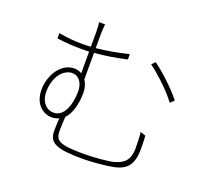

<svg xmlns="http://www.w3.org/2000/svg" viewBox="-132 -947 1264 1143"><g transform="rotate(20 500.0 -375.0)"><path d="M156 -279C156 -370 207 -435 265 -435C304 -435 334 -400 334 -344C334 -267 308 -175 239 -175C194 -175 156 -212 156 -279ZM766 -245C770 -211 771 -182 771 -143C771 -62 732 -38 680 -23C647 -14 557 -6 496 -6C326 -6 310 -26 310 -93C310 -115 312 -151 314 -176C358 -221 366 -303 366 -347C366 -377 358 -403 344 -424V-592C413 -597 484 -610 547 -624V-658C484 -642 412 -629 344 -622V-711C344 -724 346 -760 348 -774H310C313 -760 314 -727 314 -711V-620C297 -619 279 -618 263 -618C211 -618 172 -621 110 -632V-599C160 -591 220 -588 264 -588C280 -588 297 -589 314 -589V-452C300 -460 284 -465 267 -465C179 -465 125 -366 125 -281C125 -177 195 -145 235 -145C254 -145 270 -149 283 -155C282 -132 280 -106 280 -76C280 2 329 24 495 24C558 24 649 15 690 6C755 -8 799 -39 802 -136C803 -176 802 -183 800 -233ZM687 -644C740 -606 827 -526 869 -467L893 -490C848 -548 762 -627 708 -666Z"/></g></svg>

Font: Noto Sans CJK JP Thin
Style: Regular
Weight: 250
Designer: Ryoko NISHIZUKA (kana & ideographs); Paul D. Hunt (Latin, Greek & Cyrillic); Wenlong ZHANG (bopomofo); Sandoll Communica
Foundry: Adobe Systems Incorporated
Version: Version 1.004;PS 1.004;hotconv 1.0.82;makeotf.lib2.5.63406